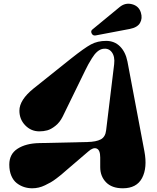

<svg xmlns="http://www.w3.org/2000/svg" viewBox="-20 -994 840 1029"><path d="M675.8 -838.9 493.2 -804.2Q478 -801.3 471.4 -814.5Q464.8 -827.6 475.1 -835.9L621.1 -956.1Q651.4 -981 687.7 -971.4Q724.1 -961.9 734.9 -926.8Q744.6 -895.5 730.5 -871.1Q716.3 -846.7 675.8 -838.9ZM189.9 -227.1 448.2 -232.9Q495.6 -233.9 520.3 -247.1Q544.9 -260.3 548.8 -295.9L591.8 -649.9Q596.7 -690.9 579.1 -714.4Q561.5 -737.8 529.8 -731.9Q515.1 -729 500.7 -716.6Q486.3 -704.1 472.4 -681.4Q458.5 -658.7 453.1 -648.7Q447.8 -638.7 437 -617.2L315.9 -369.1Q300.8 -338.4 277.1 -319.6Q253.4 -300.8 233.2 -295.4Q212.9 -290 190.9 -290Q146.5 -290 115.2 -322.3Q84 -354.5 84 -400.9Q84 -458.5 160.2 -520L360.8 -680.2Q432.1 -736.8 467.5 -755.9Q502.9 -774.9 548.8 -774.9Q593.3 -774.9 623 -745.4Q652.8 -715.8 663.1 -664.1L753.9 -183.1Q770.5 -95.2 741.5 -40Q712.4 15.1 638.2 15.1Q579.6 15.1 548.3 -17.1Q517.1 -49.3 517.1 -98.1V-149.9Q517.1 -189.9 498.3 -197.8Q479.5 -205.6 453.1 -182.1L355 -98.1Q350.6 -94.7 334 -80.1Q317.4 -65.4 308.6 -58.1Q299.8 -50.8 282.5 -37.6Q265.1 -24.4 251.7 -16.8Q238.3 -9.3 221.2 -1Q204.1 7.3 187 11.2Q169.9 15.1 152.8 15.1Q129.9 15.1 108.9 8.3Q87.9 1.5 69.6 -12.7Q51.3 -26.9 40.5 -52.5Q29.8 -78.1 29.8 -111.8Q29.8 -168.5 74.2 -197Q118.7 -225.6 189.9 -227.1Z"/></svg>

Font: Pilowlava
Style: Regular
Weight: 400
Designer: Anton Moglia, Jérémy Landes, Maksym Kobuzan (Cyrillic), Velvetyne Type Foundry
Foundry: Anton Moglia, Jérémy Landes, Velvetyne Type Foundry
Version: Version 1.001;hotconv 1.0.109;makeotfexe 2.5.65596